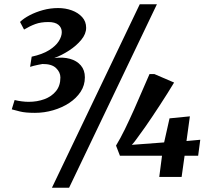

<svg xmlns="http://www.w3.org/2000/svg" viewBox="-20 -835 984 906"><path d="M145 -302.5Q99 -302.5 74 -309Q49 -315.5 35.5 -319L49 -363Q65 -359 82.2 -356.8Q99.5 -354.5 115.5 -354.5Q155.5 -354.5 189.5 -367Q223.5 -379.5 244.2 -405Q265 -430.5 265 -469.5Q265 -494 244.5 -513.8Q224 -533.5 180.5 -533Q171 -531.5 160.2 -529.2Q149.5 -527 139.5 -524.5Q129.5 -522 122 -519.5L129.5 -567.5Q180 -578.5 211.2 -598Q242.5 -617.5 257 -640.2Q271.5 -663 271.5 -683.5Q271.5 -704.5 255.8 -717.8Q240 -731 208.5 -731Q172.5 -731 146.8 -721.5Q121 -712 93.5 -695.5L74.5 -731.5Q92 -748.5 120.2 -763.2Q148.5 -778 183 -787.5Q217.5 -797 254.5 -797Q289 -797 319 -786Q349 -775 367.8 -754.2Q386.5 -733.5 386.5 -704Q386.5 -675 363.5 -647Q340.5 -619 305.8 -596.5Q271 -574 236 -561Q277.5 -566.5 310 -557.5Q342.5 -548.5 361.5 -526.2Q380.5 -504 380.5 -470Q380.5 -432.5 360.5 -402Q340.5 -371.5 306.8 -349.2Q273 -327 231 -314.8Q189 -302.5 145 -302.5ZM639.5 -815H720.5L306 51H225ZM731.5 0 744.5 -100H546L527.5 -148Q548 -181.5 569.8 -226.2Q591.5 -271 613 -319Q634.5 -367 653 -410.8Q671.5 -454.5 685.5 -485.5H708.5L801.5 -445.5Q787 -421.5 769.8 -394Q752.5 -366.5 734 -338.2Q715.5 -310 697.8 -283.5Q680 -257 664.8 -235.2Q649.5 -213.5 639 -199.5Q631.5 -189.5 622 -176Q612.5 -162.5 602 -151.5L754.5 -163L780 -276.5L876 -286L860 -169.5L925 -175.5L915 -100H851L837 0Z"/></svg>

Font: Merriweather 36pt ExtraBold
Style: Italic
Weight: 800
Italic angle: -7.8°
Version: Version 2.101